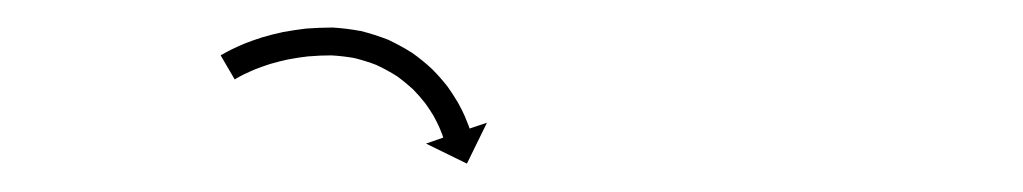

<svg xmlns="http://www.w3.org/2000/svg" viewBox="-20 -588 735 138"><path d="M140.6 -549.3C139.9 -549 139.2 -548.6 138.6 -548.2L148.7 -530.9C149.3 -531.3 149.9 -531.6 150.5 -532C150.5 -532 150.5 -532 150.5 -532C150.4 -532 150.4 -531.9 150.4 -531.9C152.1 -532.9 153.8 -533.8 155.6 -534.7C155.6 -534.7 155.5 -534.7 155.5 -534.6C155.4 -534.6 155.4 -534.6 155.4 -534.6C158.1 -535.9 160.9 -537.1 163.6 -538.3C163.6 -538.3 163.6 -538.3 163.5 -538.2C163.4 -538.2 163.4 -538.2 163.4 -538.2C167 -539.6 170.7 -540.9 174.4 -542.1C174.4 -542.1 174.3 -542.1 174.3 -542.1C174.2 -542 174.1 -542 174.1 -542C178.5 -543.3 183 -544.4 187.5 -545.4C187.5 -545.4 187.4 -545.4 187.3 -545.4C187.3 -545.4 187.2 -545.3 187.2 -545.3C192.2 -546.3 197.3 -547 202.4 -547.6C202.4 -547.6 202.3 -547.6 202.2 -547.6C202.1 -547.6 202 -547.5 202 -547.5C207.5 -548 213.1 -548.2 218.6 -548.2C218.6 -548.2 218.4 -548.2 218.3 -548.2C218.2 -548.2 218 -548.2 218 -548.2C223.8 -547.9 229.5 -547.2 235.2 -546.2C235.2 -546.2 235 -546.2 234.9 -546.2C234.7 -546.3 234.6 -546.3 234.6 -546.3C240.2 -544.9 245.7 -543.2 251.1 -541.1C251.1 -541.1 250.9 -541.1 250.8 -541.2C250.6 -541.3 250.5 -541.3 250.5 -541.3C255.5 -539 260.5 -536.3 265.2 -533.3C265.2 -533.3 265.1 -533.4 265 -533.5C264.8 -533.6 264.7 -533.7 264.7 -533.7C269 -530.6 273 -527.3 276.9 -523.8C276.9 -523.8 276.8 -523.9 276.7 -524C276.6 -524.1 276.5 -524.2 276.5 -524.2C279.8 -520.8 282.9 -517.3 285.8 -513.6C285.8 -513.6 285.7 -513.7 285.7 -513.8C285.6 -513.9 285.5 -514 285.5 -514C287.8 -510.8 290 -507.5 292 -504.1C292 -504.1 292 -504.1 291.9 -504.2C291.9 -504.3 291.8 -504.4 291.8 -504.4C293.3 -501.7 294.6 -499 295.9 -496.2C295.9 -496.2 295.9 -496.3 295.8 -496.3C295.8 -496.4 295.8 -496.4 295.8 -496.4C296.5 -494.6 297.3 -492.8 298 -491C298 -491 297.9 -491 297.9 -491C297.9 -491.1 297.9 -491.1 297.9 -491.1C298.1 -490.4 298.4 -489.8 298.6 -489.1L286.2 -484.8L315.6 -470.4L330 -499.8L317.5 -495.6C317.3 -496.3 317 -497 316.8 -497.8C316.8 -497.8 316.8 -497.8 316.7 -497.8C316.7 -497.9 316.7 -497.9 316.7 -497.9C315.9 -500 315.1 -502.1 314.2 -504.2C314.2 -504.2 314.2 -504.2 314.2 -504.3C314.1 -504.4 314.1 -504.4 314.1 -504.4C312.7 -507.6 311.1 -510.8 309.4 -513.8C309.4 -513.8 309.4 -513.9 309.3 -514C309.3 -514.1 309.2 -514.2 309.2 -514.2C306.9 -518.1 304.4 -521.9 301.8 -525.6C301.8 -525.6 301.7 -525.7 301.6 -525.8C301.6 -525.9 301.5 -526 301.5 -526C298.2 -530.2 294.6 -534.3 290.8 -538.1C290.8 -538.1 290.7 -538.2 290.6 -538.3C290.5 -538.4 290.4 -538.5 290.4 -538.5C286 -542.6 281.3 -546.4 276.4 -549.9C276.4 -549.9 276.2 -550 276.1 -550.1C276 -550.1 275.9 -550.2 275.9 -550.2C270.4 -553.7 264.7 -556.7 258.9 -559.5C258.9 -559.5 258.8 -559.5 258.6 -559.6C258.5 -559.6 258.3 -559.7 258.3 -559.7C252.1 -562.1 245.8 -564.1 239.4 -565.7C239.4 -565.7 239.2 -565.7 239.1 -565.8C238.9 -565.8 238.7 -565.8 238.7 -565.8C232.3 -567 225.7 -567.8 219.1 -568.2C219.1 -568.2 219 -568.2 218.8 -568.2C218.7 -568.2 218.6 -568.2 218.6 -568.2C212.5 -568.2 206.5 -567.9 200.5 -567.5C200.5 -567.5 200.4 -567.5 200.4 -567.5C200.3 -567.5 200.2 -567.5 200.2 -567.5C194.6 -566.8 189.1 -566 183.6 -565C183.6 -565 183.5 -565 183.4 -565C183.3 -565 183.2 -564.9 183.2 -564.9C178.3 -563.9 173.4 -562.6 168.6 -561.2C168.6 -561.2 168.5 -561.2 168.4 -561.2C168.3 -561.2 168.3 -561.1 168.3 -561.1C164.2 -559.8 160.1 -558.4 156.1 -556.8C156.1 -556.8 156 -556.8 156 -556.8C155.9 -556.7 155.8 -556.7 155.8 -556.7C152.7 -555.4 149.7 -554 146.7 -552.6C146.7 -552.6 146.6 -552.6 146.6 -552.5C146.5 -552.5 146.5 -552.5 146.5 -552.5C144.5 -551.5 142.6 -550.5 140.7 -549.4C140.7 -549.4 140.6 -549.4 140.6 -549.4C140.6 -549.4 140.6 -549.3 140.6 -549.3Z"/></svg>

Font: FRB American Cursive Just Arrows Medium
Style: Italic
Weight: 500
Italic angle: -25°
Version: Version 2.0;Modular Font Editor K font №1